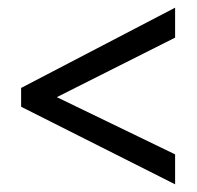

<svg xmlns="http://www.w3.org/2000/svg" viewBox="-20 -607 513 500"><path d="M436 -127V-205L128 -354L436 -509V-587L35 -378V-329Z"/></svg>

Font: Noto Sans Khmer Condensed
Style: Regular
Weight: 400
Width: 3
Designer: Danh Hong and the Monotype Design Team
Foundry: Monotype Imaging Inc.
Version: Version 2.004